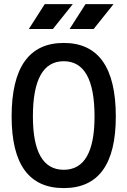

<svg xmlns="http://www.w3.org/2000/svg" viewBox="-20 -914 626 943"><path d="M293 9.8C462.9 9.8 548.8 -106.4 548.8 -341.8C548.8 -583 462.9 -703.1 293 -703.1C123 -703.1 37.1 -583 37.1 -341.8C37.1 -106.4 123 9.8 293 9.8ZM293 -80.1C192.4 -80.1 141.6 -167 141.6 -341.8C141.6 -523.4 192.4 -613.3 293 -613.3C393.6 -613.3 444.3 -523.4 444.3 -341.8C444.3 -167 393.6 -80.1 293 -80.1ZM121.6 -771.5H239.7L337.4 -893.6H199.7ZM321.8 -771.5H439.9L537.6 -893.6H399.9Z"/></svg>

Font: Cascadia Mono NF
Style: Regular
Weight: 400
Monospace: yes
Designer: Aaron Bell
Foundry: Saja Typeworks
Version: Version 2404.023